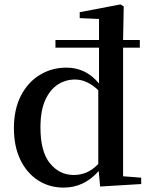

<svg xmlns="http://www.w3.org/2000/svg" viewBox="-20 -833 686 869"><path d="M619.1 0 433.1 11.2 426.8 -59.1Q360.8 16.1 268.1 16.1Q203.6 16.1 152.6 -16.6Q101.6 -49.3 72.3 -109.6Q43 -169.9 43 -252.9Q43 -338.4 74.7 -399.9Q106.4 -461.4 160.4 -494.1Q214.4 -526.9 280.8 -526.9Q323.7 -526.9 360.1 -509.8Q396.5 -492.7 428.2 -455.1V-617.2H231V-651.9H428.2V-747.1L340.8 -751V-777.8L524.9 -813L540 -804.2L537.1 -651.9H612.8V-617.2H537.1V-35.2L619.1 -28.8ZM163.1 -256.8Q163.1 -146 206.3 -93.5Q249.5 -41 314 -41Q344.7 -41 371.8 -52.5Q398.9 -64 424.8 -90.8V-424.8Q374 -473.1 319.8 -473.1Q276.9 -473.1 241.2 -450Q205.6 -426.8 184.3 -378.9Q163.1 -331.1 163.1 -256.8Z"/></svg>

Font: Source Han Serif TW SemiBold
Style: Regular
Weight: 600
Designer: Ryoko NISHIZUKA Ë•øÂ°öÊ∂ºÂ≠ê (kana & ideographs); Frank Grie√ühammer (Latin, Greek & Cyrillic); Wenlong ZHANG Âº†ÊñáÈæô 
Foundry: Adobe
Version: Version 2.003;hotconv 1.1.1;makeotfexe 2.6.0